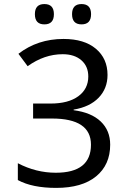

<svg xmlns="http://www.w3.org/2000/svg" viewBox="-20 -916 640 946"><path d="M342.8 -376V-373Q429.7 -361.8 476.3 -317.4Q522.9 -272.9 522.9 -203.1Q522.9 -104 453.6 -47.1Q384.3 9.8 256.8 9.8Q138.7 9.8 67.9 -28.8V-111.8Q157.7 -64.9 254.9 -64.9Q428.2 -64.9 428.2 -203.1Q428.2 -332 235.8 -332H143.1V-405.8H229Q316.9 -405.8 366 -441.9Q415 -478 415 -539.1Q415 -589.4 380.9 -619.1Q346.7 -648.9 289.1 -648.9Q198.2 -648.9 116.2 -589.8L70.8 -650.9Q165.5 -724.1 293 -724.1Q395 -724.1 452.4 -675.8Q509.8 -627.4 509.8 -546.9Q509.8 -480 466.1 -434.6Q422.4 -389.2 342.8 -376ZM198.7 -896Q245.6 -896 245.6 -846.2Q245.6 -795.9 198.7 -795.9Q151.9 -795.9 151.9 -846.2Q151.9 -896 198.7 -896ZM381.8 -896Q428.7 -896 428.7 -846.2Q428.7 -795.9 381.8 -795.9Q335 -795.9 335 -846.2Q335 -896 381.8 -896Z"/></svg>

Font: WenQuanYi Micro Hei Mono
Style: Regular
Weight: 400
Foundry: Ascender Corporation
Version: Version 0.2.0-beta